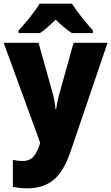

<svg xmlns="http://www.w3.org/2000/svg" viewBox="-20 -786 606 1046"><path d="M372 -766H196C171 -724 115 -655 81 -620V-606H198C227 -625 251 -648 283 -679C315 -648 342 -625 371 -606H486V-620C450 -661 400 -721 372 -766ZM0 -553 199 -8 197 -1C176 59 157 91 102 91C83 91 64 88 50 85V232C70 236 94 240 125 240C254 240 318 176 366 35L566 -553H381L300 -263C294 -240 289 -217 286 -192H282C281 -214 276 -243 271 -264L190 -553Z"/></svg>

Font: Noto Sans Kannada SemiCondensed Black
Style: Regular
Weight: 900
Width: 4
Designer: Jelle Bosma - Monotype Design Team
Foundry: Monotype Imaging Inc.
Version: Version 2.005